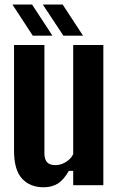

<svg xmlns="http://www.w3.org/2000/svg" viewBox="-20 -792 506 821"><path d="M167 8.8C191.4 8.8 211.9 2.9 228.5 -7.8C245.1 -18.6 260.7 -37.1 274.4 -61.5H293V0H421.9V-599.6H293V-132.8C286.1 -118.2 275.4 -107.4 260.7 -98.6C246.1 -89.8 231.4 -85.9 216.8 -85.9C201.2 -85.9 189.5 -89.8 181.6 -97.7C173.8 -106.4 169.9 -119.1 169.9 -136.7V-599.6H40V-147.5C40 -91.8 51.8 -51.8 75.2 -27.3C97.7 -2.9 128.9 8.8 167 8.8ZM251 -639.6H335C291 -706.1 262.7 -750 248 -772.5H163.1C207 -706.1 236.3 -662.1 251 -639.6ZM120.1 -639.6H204.1C161.1 -706.1 131.8 -750 117.2 -772.5H33.2C77.1 -706.1 105.5 -662.1 120.1 -639.6Z"/></svg>

Font: Yellow Ladder Regular
Style: Regular
Weight: 400
Designer: Zima Creative
Version: Version 2.002